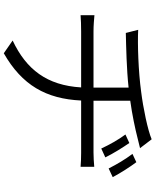

<svg xmlns="http://www.w3.org/2000/svg" viewBox="79 -870 841 1040"><g transform="rotate(90 500.0 -350.5)"><path d="M755 -630 709 -609C739 -568 763 -525 785 -478L833 -500C811 -545 778 -597 755 -630ZM859 -668 814 -647C845 -606 869 -565 893 -518L940 -540C917 -584 883 -636 859 -668ZM63 -441V-366C87 -368 120 -369 152 -369H454C443 -184 357 -72 200 2L269 50C442 -49 516 -179 525 -369H809C833 -369 863 -368 884 -366V-440C863 -438 829 -436 807 -436H526V-635C600 -645 680 -662 730 -675C745 -679 763 -683 783 -688L735 -751C686 -730 566 -705 477 -694C369 -679 217 -674 142 -678L159 -611C238 -613 352 -615 455 -626V-436H150C120 -436 84 -439 63 -441Z"/></g></svg>

Font: Noto Sans CJK HK DemiLight
Style: Regular
Weight: 350
Designer: Ryoko NISHIZUKA 西塚涼子 (kana, bopomofo & ideographs); Paul D. Hunt (Latin, Greek & Cyrillic); Sandoll Communications 산돌커뮤니
Foundry: Adobe
Version: Version 2.004;hotconv 1.0.118;makeotfexe 2.5.65603